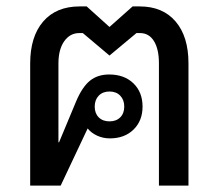

<svg xmlns="http://www.w3.org/2000/svg" viewBox="-20 -578 681 598"><path d="M567 -381V0H475V-381Q475 -425 459.5 -450Q444 -475 416 -475H405L321 -405L238 -475H227Q198 -475 180 -449.5Q162 -424 162 -380V-135H164L217 -262Q236 -307 260 -326.5Q284 -346 320 -346Q367 -346 395.5 -318.5Q424 -291 424 -246Q424 -202 396 -174.5Q368 -147 322 -147Q301 -147 282.5 -155.5Q264 -164 253 -178L169 0H74V-380Q74 -464 114.5 -511Q155 -558 228 -558H250L321 -494L393 -558H415Q487 -558 527 -511Q567 -464 567 -381ZM275 -246Q275 -225 287.5 -212.5Q300 -200 321 -200Q342 -200 354.5 -212.5Q367 -225 367 -246Q367 -267 354.5 -280Q342 -293 321 -293Q300 -293 287.5 -280Q275 -267 275 -246Z"/></svg>

Font: Bai Jamjuree Medium
Style: Regular
Weight: 500
Version: Version 1.000; ttfautohint (v1.6)